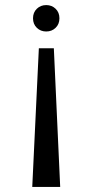

<svg xmlns="http://www.w3.org/2000/svg" viewBox="-20 -510 364 756"><path d="M110 -438Q110 -461 125 -475.5Q140 -490 162 -490Q184 -490 199 -475.5Q214 -461 214 -438Q214 -415 199 -400.5Q184 -386 162 -386Q140 -386 125 -400.5Q110 -415 110 -438ZM133 -320H192L217 226H107Z"/></svg>

Font: Maitree Medium
Style: Regular
Weight: 500
Designer: CadsonDemak Team
Foundry: CadsonDemak
Version: Version 1.000